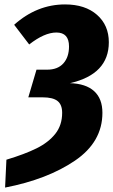

<svg xmlns="http://www.w3.org/2000/svg" viewBox="-20 -733 512 868"><path d="M472 -542Q472 -397 296 -357Q368 -355 405.5 -321Q443 -287 443 -223Q443 -91 318.5 -6.5Q194 78 3 115L9 -11Q92 -36 145.5 -62.5Q199 -89 230 -128Q261 -167 261 -223Q261 -260 240 -276.5Q219 -293 172 -293H108L145 -418H193Q241 -418 266.5 -446.5Q292 -475 292 -523Q292 -586 235 -586Q181 -586 112 -532L44 -621Q147 -713 274 -713Q365 -713 418.5 -666Q472 -619 472 -542Z"/></svg>

Font: Fira Sans Condensed ExtraBold
Style: Italic
Weight: 800
Width: 3
Italic angle: -8°
Designer: bBox Type GmbH & Carrois Corporate GbR & Edenspiekermann AG
Foundry: bBox Type GmbH & Carrois Corporate GbR & Edenspiekermann AG
Version: Version 4.301